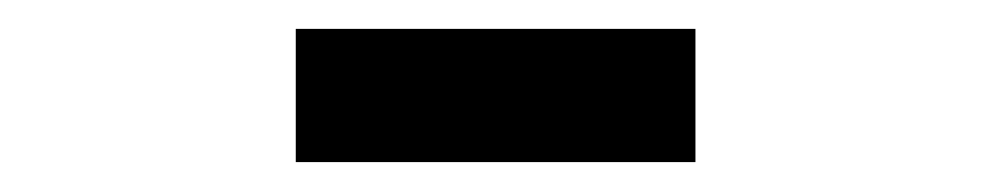

<svg xmlns="http://www.w3.org/2000/svg" viewBox="-20 -747 676 131"><path d="M181.8 -727.3V-636.4H454.5V-727.3Z"/></svg>

Font: Departure Mono
Style: Regular
Weight: 400
Monospace: yes
Designer: Helena Zhang
Version: Version 1.500;Glyphs 3.3.1 (3343)